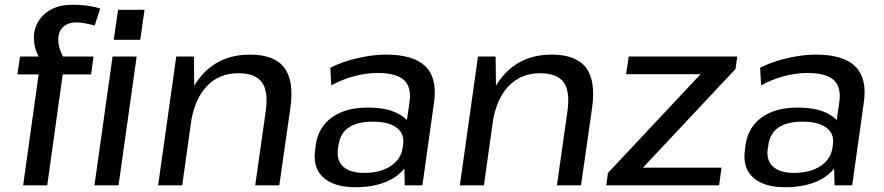

<svg xmlns="http://www.w3.org/2000/svg" viewBox="-20 -777 3705 805"><path d="M142 -465H53L64 -540H191L166 -502Q148 -526 137.5 -549Q127 -572 124 -594Q121 -616 123 -637Q131 -690 173 -723.5Q215 -757 284 -757Q303 -757 323 -755.5Q343 -754 363 -750.5Q383 -747 400 -741L377 -670Q355 -676 336 -679.5Q317 -683 300 -683Q268 -683 248.5 -667.5Q229 -652 225 -624Q222 -596 231.5 -569Q241 -542 263 -506L203 -540H372L362 -465H243L178 0H77ZM553 -540 477 0H376L452 -540ZM586 -736 568 -610H457L475 -736Z M1094 -310Q1106 -394 1078 -432Q1050 -470 979 -470Q898 -470 846 -414.5Q794 -359 779 -254L728 -184L738 -249Q760 -393 834.5 -470.5Q909 -548 1028 -548Q1131 -548 1172.5 -492.5Q1214 -437 1197 -321L1151 0H1050ZM719 -540H793L795 -364L744 0H643Z M1673 -182 1697 -349Q1706 -412 1673.5 -441.5Q1641 -471 1563 -471Q1515 -471 1464.5 -457.5Q1414 -444 1369 -419L1365 -493Q1396 -509 1436 -521.5Q1476 -534 1518.5 -541Q1561 -548 1599 -548Q1714 -548 1764 -498.5Q1814 -449 1800 -349L1751 0H1677ZM1470 8Q1381 8 1336 -32.5Q1291 -73 1301 -146L1304 -171Q1315 -244 1372 -285Q1429 -326 1522 -326Q1620 -326 1671 -287Q1722 -248 1712 -175L1708 -149Q1698 -75 1634.5 -33.5Q1571 8 1470 8ZM1507 -52Q1574 -52 1617.5 -80.5Q1661 -109 1668 -156L1670 -170Q1677 -216 1643 -241.5Q1609 -267 1542 -267Q1480 -267 1443 -243Q1406 -219 1399 -166L1397 -154Q1390 -105 1419 -78.5Q1448 -52 1507 -52Z M2359 -310Q2371 -394 2343 -432Q2315 -470 2244 -470Q2163 -470 2111 -414.5Q2059 -359 2044 -254L1993 -184L2003 -249Q2025 -393 2099.5 -470.5Q2174 -548 2293 -548Q2396 -548 2437.5 -492.5Q2479 -437 2462 -321L2416 0H2315ZM1984 -540H2058L2060 -364L2009 0H1908Z M2529 -52 2952 -503 2962 -466H2605L2616 -540H3071L3064 -488L2639 -35L2631 -74H3005L2995 0H2522Z M3475 -182 3499 -349Q3508 -412 3475.5 -441.5Q3443 -471 3365 -471Q3317 -471 3266.5 -457.5Q3216 -444 3171 -419L3167 -493Q3198 -509 3238 -521.5Q3278 -534 3320.5 -541Q3363 -548 3401 -548Q3516 -548 3566 -498.5Q3616 -449 3602 -349L3553 0H3479ZM3272 8Q3183 8 3138 -32.5Q3093 -73 3103 -146L3106 -171Q3117 -244 3174 -285Q3231 -326 3324 -326Q3422 -326 3473 -287Q3524 -248 3514 -175L3510 -149Q3500 -75 3436.5 -33.5Q3373 8 3272 8ZM3309 -52Q3376 -52 3419.5 -80.5Q3463 -109 3470 -156L3472 -170Q3479 -216 3445 -241.5Q3411 -267 3344 -267Q3282 -267 3245 -243Q3208 -219 3201 -166L3199 -154Q3192 -105 3221 -78.5Q3250 -52 3309 -52Z"/></svg>

Font: Pathway Extreme 28pt Medium
Style: Italic
Weight: 500
Italic angle: -8°
Designer: Eduardo Rodriguez Tunni
Foundry: Eduardo Rodriguez Tunni
Version: Version 1.001;gftools[0.9.26]